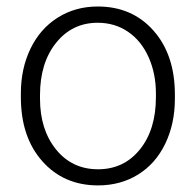

<svg xmlns="http://www.w3.org/2000/svg" viewBox="-20 -558 600 588"><path d="M43.9 -272Q43.9 -348.1 73.5 -409.2Q103 -470.2 157 -504.2Q210.9 -538.1 279.3 -538.1Q384.8 -538.1 450.2 -464.1Q515.6 -390.1 515.6 -268.1V-255.9Q515.6 -179.2 486.1 -117.9Q456.5 -56.6 402.8 -23.4Q349.1 9.8 280.3 9.8Q175.3 9.8 109.6 -64.2Q43.9 -138.2 43.9 -260.3ZM102.5 -255.9Q102.5 -161.1 151.6 -100.3Q200.7 -39.6 280.3 -39.6Q359.4 -39.6 408.4 -100.3Q457.5 -161.1 457.5 -260.7V-272Q457.5 -332.5 435.1 -382.8Q412.6 -433.1 372.1 -460.7Q331.5 -488.3 279.3 -488.3Q201.2 -488.3 151.9 -427Q102.5 -365.7 102.5 -266.6Z"/></svg>

Font: Roboto-Light
Style: Regular
Weight: 300
Designer: Google
Version: Version 2.137; 2017